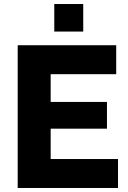

<svg xmlns="http://www.w3.org/2000/svg" viewBox="-20 -935 639 955"><path d="M567 -144V0H68V-710H558V-566H232V-428H512V-295H232V-144ZM250 -778V-915H394V-778Z"/></svg>

Font: Raleway Thin ExtraBold
Style: Regular
Weight: 800
Version: Version 4.026